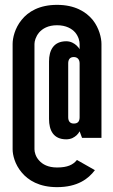

<svg xmlns="http://www.w3.org/2000/svg" viewBox="-20 -763 466 791"><path d="M398 -195H318L308 -222C301 -209 292 -201 278 -194C271 -191 262 -189 253 -189C200 -189 182 -226 182 -273V-510C182 -555 200 -593 253 -593C272 -593 286 -584 295 -576C300 -571 305 -566 308 -560V-582C308 -593 304 -612 290 -629C276 -645 252 -659 215 -659C178 -659 155 -645 141 -629C127 -612 122 -593 122 -582V-148C122 -136 127 -117 141 -102C155 -86 178 -73 215 -73C258 -73 281 -84 297 -104L371 -62C344 -26 299 8 215 8C142 8 96 -20 69 -53C41 -86 32 -125 32 -148V-582C32 -606 41 -647 69 -681C96 -715 142 -743 215 -743C288 -743 334 -715 362 -681C389 -647 398 -606 398 -582ZM308 -502C308 -518 299 -528 284 -528C269 -528 261 -519 261 -502V-280C261 -263 269 -254 284 -254C299 -254 308 -261 308 -280Z"/></svg>

Font: League Gothic
Style: Regular
Weight: 400
Designer: The League of Moveable Type
Version: Version 1.560;PS 001.560;hotconv 1.0.56;makeotf.lib2.0.21325